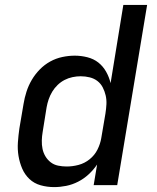

<svg xmlns="http://www.w3.org/2000/svg" viewBox="-20 -755 640 783"><path d="M201 8Q172 8 145.5 0.5Q119 -7 100 -25Q81 -43 70.5 -67.5Q60 -92 55.5 -119Q51 -146 53 -174.5Q55 -203 59 -231L76 -331Q80 -356 88 -381Q96 -406 109.5 -429Q123 -452 142 -471.5Q161 -491 184.5 -504Q208 -517 234 -522.5Q260 -528 285 -528Q311 -528 336.5 -521.5Q362 -515 381 -500Q400 -485 412.5 -463Q425 -441 431 -416L483 -735H580L458 0H362L376 -84Q361 -62 341.5 -44Q322 -26 298.5 -14Q275 -2 250 3Q225 8 201 8ZM252 -76Q276 -76 300.5 -82.5Q325 -89 345.5 -105.5Q366 -122 377.5 -145Q389 -168 393 -192L410 -292Q413 -311 414 -329.5Q415 -348 411 -365.5Q407 -383 399 -398.5Q391 -414 377.5 -424.5Q364 -435 346 -439.5Q328 -444 309 -444Q293 -444 276 -440.5Q259 -437 243.5 -429Q228 -421 215 -408.5Q202 -396 193 -381Q184 -366 178.5 -350Q173 -334 170 -317L154 -217Q151 -200 150.5 -182Q150 -164 153.5 -147.5Q157 -131 165.5 -117Q174 -103 187 -93Q200 -83 217 -79.5Q234 -76 252 -76Z"/></svg>

Font: Iosevka SS04 Md Ex Obl
Style: Regular
Weight: 500
Width: 7
Italic angle: -9°
Monospace: yes
Designer: Belleve Invis
Foundry: Belleve Invis
Version: Version 19.0.0; ttfautohint (v1.8.4)